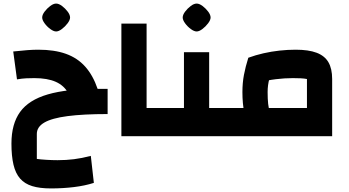

<svg xmlns="http://www.w3.org/2000/svg" viewBox="-20 -762 1951 1074"><path d="M265 292Q202 292 160 279Q118 266 92.5 237Q67 208 55.5 159.5Q44 111 44 41Q44 -69 92.5 -136Q141 -203 247.5 -234Q354 -265 526 -265L582 -124Q446 -124 358 -112.5Q270 -101 228 -76.5Q186 -52 186 -13V127Q207 130 240 132Q273 134 302 134Q350 134 394 128.5Q438 123 488 110L505 261Q455 277 393.5 284.5Q332 292 265 292ZM582 -124Q493 -124 441 -151.5Q389 -179 362 -241Q338 -284 291.5 -304.5Q245 -325 172 -325Q151 -325 127.5 -324Q104 -323 75 -318L54 -474Q99 -479 132.5 -481.5Q166 -484 194 -484Q284 -484 348.5 -461Q413 -438 456.5 -389.5Q500 -341 526 -265H582ZM294 -586Q280 -586 261.5 -599.5Q243 -613 229.5 -631.5Q216 -650 216 -664Q216 -679 229.5 -697Q243 -715 261 -728.5Q279 -742 294 -742Q309 -742 327 -728.5Q345 -715 358.5 -697Q372 -679 372 -664Q372 -650 358 -631.5Q344 -613 326 -599.5Q308 -586 294 -586Z M659 0V-630H800V-158H877V0ZM877 0V-158Q887 -158 892 -136.5Q897 -115 897 -79Q897 -42 892 -21Q887 0 877 0Z M1150 0V-158H1227V0ZM877 0V-158H1082L1009 -86V-470H1150V0ZM877 0Q867 0 862 -21Q857 -42 857 -79Q857 -115 862 -136.5Q867 -158 877 -158ZM1227 0V-158Q1237 -158 1242 -136.5Q1247 -115 1247 -79Q1247 -42 1242 -21Q1237 0 1227 0ZM1080 -586Q1066 -586 1047.5 -599.5Q1029 -613 1015.5 -631.5Q1002 -650 1002 -664Q1002 -679 1015.5 -697Q1029 -715 1047 -728.5Q1065 -742 1080 -742Q1095 -742 1113 -728.5Q1131 -715 1144.5 -697Q1158 -679 1158 -664Q1158 -650 1144 -631.5Q1130 -613 1112 -599.5Q1094 -586 1080 -586Z M1227 0V-158H1697V-320Q1682 -323 1662.5 -324Q1643 -325 1618 -325Q1572 -325 1523 -319Q1474 -313 1424 -300L1369 -439Q1410 -454 1454 -464Q1498 -474 1543.5 -479Q1589 -484 1634 -484Q1706 -484 1751 -467Q1796 -450 1817 -414Q1838 -378 1838 -320V0ZM1388 -47Q1357 -82 1346.5 -132Q1336 -182 1336 -247Q1336 -298 1344.5 -343Q1353 -388 1369 -439L1514 -407Q1497 -359 1487 -322.5Q1477 -286 1477 -247Q1477 -208 1480 -181Q1483 -154 1490 -133.5Q1497 -113 1509 -93ZM1227 0Q1217 0 1212 -21Q1207 -42 1207 -79Q1207 -115 1212 -136.5Q1217 -158 1227 -158Z"/></svg>

Font: Changa ExtraLight
Style: Bold
Weight: 700
Version: Version 3.002; ttfautohint (v1.8.2)